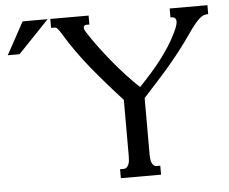

<svg xmlns="http://www.w3.org/2000/svg" viewBox="-195 -775 995 834"><g transform="rotate(-5 302.5 -358.0)"><path d="M584 -610.4Q601.6 -646.5 598.9 -661.6Q596.2 -676.8 580.1 -676.8H574.2V-715.8H738.8V-676.8H736.3Q728 -676.8 719.7 -674.1Q711.4 -671.4 701.2 -662.6Q690.9 -653.8 677.5 -637.2Q664.1 -620.6 645 -592.8Q625 -564 602.8 -534.9Q580.6 -505.9 554.4 -474.9Q528.3 -443.8 498 -410.2Q467.8 -376.5 432.1 -337.9V-91.3Q432.1 -82.5 433.1 -73.2Q434.1 -64 437 -56.4Q439.9 -48.8 445.3 -43.9Q450.7 -39.1 459.5 -39.1H474.1V0H298.8V-39.1H313.5Q322.3 -39.1 327.6 -43.9Q333 -48.8 336.2 -56.4Q339.4 -64 340.3 -73.2Q341.3 -82.5 341.3 -91.3V-337.9Q272.9 -412.1 210.4 -488.3Q147.9 -564.5 100.1 -643.6Q93.8 -653.8 89.4 -660.4Q85 -667 81.5 -670.7Q78.1 -674.3 75.2 -675.5Q72.3 -676.8 68.8 -676.8H53.7V-715.8H220.7V-676.8H208Q198.2 -676.8 195.6 -668.7Q192.9 -660.6 204.1 -643.6Q223.6 -612.8 248.8 -578.9Q273.9 -544.9 301.8 -511Q329.6 -477.1 358.9 -445.3Q388.2 -413.6 416.5 -387.2Q443.4 -415 467.3 -441.9Q491.2 -468.8 512.2 -496.1Q533.2 -523.4 551.3 -551.8Q569.3 -580.1 584 -610.4ZM-66.9 -715.8H42L-92.8 -574.7H-144Z"/></g></svg>

Font: Arian AMU Serif
Style: Regular
Weight: 400
Designer: Ruben Hakobyan (Tarumian)
Foundry: Ruben Hakobyan (Tarumian)
Version: Version 1.002